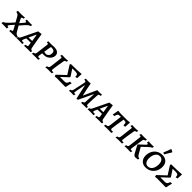

<svg xmlns="http://www.w3.org/2000/svg" viewBox="552 -2752 4752 4752"><g transform="rotate(45 2928.0 -376.0)"><path d="M311 -505 313 -498 305 -459Q276 -458 263 -451.5Q250 -445 250 -433Q250 -414 309 -306L344 -347Q379 -387 396 -409Q413 -431 413 -440Q413 -449 404 -453Q395 -457 375 -458L373 -462L382 -503L413 -501Q479 -498 482 -498Q510 -498 534.5 -499Q559 -500 567 -501L569 -496L560 -455Q524 -445 502.5 -429Q481 -413 444 -373L340 -255L423 -112Q442 -80 464.5 -64Q487 -48 521 -46L511 2Q500 2 470 1Q440 0 410 0Q384 0 336 2Q288 4 273 5L271 0L279 -41Q333 -44 333 -67Q333 -74 328 -84Q323 -94 322 -96L263 -204L193 -124Q169 -98 161 -86Q153 -74 153 -64Q153 -54 162 -49.5Q171 -45 191 -43L194 -39L183 5Q172 4 143 2Q114 0 87 0Q60 0 34.5 1Q9 2 0 3L-3 -4L7 -46Q35 -54 65.5 -79.5Q96 -105 139 -151L233 -255L158 -389Q141 -419 119.5 -433.5Q98 -448 63 -454L61 -458L72 -501Q84 -500 118.5 -499Q153 -498 193 -498Q227 -498 263.5 -501Q300 -504 311 -505Z M1023 -43 1026 -39 1015 2Q1005 2 977.5 1Q950 0 922 0Q882 0 843 2.5Q804 5 793 6L790 1L799 -41Q840 -44 853.5 -50.5Q867 -57 867 -75Q867 -87 864 -100L854 -167L779 -168Q764 -168 699 -163L669 -96Q660 -78 660 -66Q660 -54 668.5 -48.5Q677 -43 696 -43H734L735 -39L726 5Q716 4 680.5 2Q645 0 612 0Q580 0 554 1Q528 2 519 2L531 -45Q551 -47 565 -59Q579 -71 593 -99L784 -494L886 -508L894 -505Q900 -462 922.5 -326Q945 -190 964 -99Q969 -70 982 -58Q995 -46 1023 -43ZM784 -220Q821 -220 848 -223L819 -405H810L724 -220Z M1163 -500Q1205 -498 1233 -498Q1261 -498 1293.5 -500Q1326 -502 1339 -503Q1426 -503 1470 -467.5Q1514 -432 1514 -376Q1514 -326 1485.5 -281Q1457 -236 1410 -208.5Q1363 -181 1311 -181H1238L1224 -91Q1223 -85 1223 -74Q1223 -58 1230.5 -51.5Q1238 -45 1256 -45Q1268 -45 1279 -46Q1290 -47 1294 -47L1296 -43L1283 2Q1273 2 1245.5 1Q1218 0 1193 0Q1164 0 1121.5 2Q1079 4 1065 6L1076 -41Q1109 -46 1122 -59Q1135 -72 1139 -105L1177 -412Q1178 -419 1178 -430Q1178 -443 1173 -448.5Q1168 -454 1156 -454L1129 -453L1126 -458L1138 -501Q1151 -501 1163 -500ZM1415 -360Q1415 -404 1387 -425Q1359 -446 1299 -446Q1286 -446 1283.5 -444Q1281 -442 1280 -433Q1263 -354 1248 -243L1320 -232Q1367 -242 1391 -274.5Q1415 -307 1415 -360Z M1702 -77Q1702 -59 1708.5 -52Q1715 -45 1729 -45Q1743 -45 1753 -46Q1763 -47 1766 -47L1769 -43L1756 2Q1744 2 1710 1Q1676 0 1643 0Q1616 0 1582 3.5Q1548 7 1538 8L1549 -38Q1585 -45 1599 -58.5Q1613 -72 1617 -104L1655 -413Q1656 -420 1656 -431Q1656 -444 1650.5 -449Q1645 -454 1631 -454L1602 -453Q1600 -457 1600 -459L1611 -501Q1627 -501 1641 -500Q1685 -498 1715 -498Q1738 -498 1774 -501Q1810 -504 1822 -505L1812 -458Q1781 -454 1769.5 -446Q1758 -438 1754 -416Q1736 -317 1719 -208.5Q1702 -100 1702 -77Z M2243 -12 2227 2 1930 -2 1860 4 1850 -44 2058 -240 1914 -467 1929 -496 2142 -500Q2218 -502 2287 -509L2294 -501Q2291 -469 2285 -358L2231 -349Q2232 -402 2213 -423Q2194 -444 2145 -444H2030L2146 -267L2143 -246L1963 -78H2111Q2146 -78 2165.5 -85.5Q2185 -93 2197.5 -112Q2210 -131 2222 -170L2276 -174L2279 -171Q2253 -80 2243 -12Z M2563 -299 2548 -366H2542Q2520 -256 2503 -164Q2486 -72 2486 -65Q2486 -45 2508 -45L2537 -46Q2537 -45 2540 -43L2525 3L2505 2L2437 0Q2419 0 2395.5 2Q2372 4 2361 6L2372 -40Q2396 -43 2408 -55.5Q2420 -68 2427 -98Q2428 -102 2429.5 -109Q2431 -116 2433 -126Q2496 -405 2496 -425Q2496 -441 2483 -448.5Q2470 -456 2438 -458L2435 -463L2446 -502Q2510 -498 2542 -498Q2577 -498 2617 -502Q2646 -336 2688 -159H2694Q2760 -298 2847 -500Q2851 -501 2861 -501Q2878 -501 2888 -500L2920 -499Q2967 -499 3012 -503Q3014 -501 3014 -500L3005 -459Q2971 -456 2957.5 -447Q2944 -438 2942 -417Q2938 -386 2932.5 -269.5Q2927 -153 2927 -100Q2927 -68 2933.5 -57Q2940 -46 2957 -46L2979 -47L2981 -43L2969 2Q2929 0 2891 0Q2863 0 2825.5 3Q2788 6 2785 6L2796 -41Q2819 -43 2831 -52.5Q2843 -62 2846 -79Q2850 -114 2862 -366H2855L2794 -238Q2730 -105 2678 7L2633 13Q2600 -146 2563 -299Z M3515 -43 3518 -39 3507 2Q3497 2 3469.5 1Q3442 0 3414 0Q3374 0 3335 2.5Q3296 5 3285 6L3282 1L3291 -41Q3332 -44 3345.5 -50.5Q3359 -57 3359 -75Q3359 -87 3356 -100L3346 -167L3271 -168Q3256 -168 3191 -163L3161 -96Q3152 -78 3152 -66Q3152 -54 3160.5 -48.5Q3169 -43 3188 -43H3226L3227 -39L3218 5Q3208 4 3172.5 2Q3137 0 3104 0Q3072 0 3046 1Q3020 2 3011 2L3023 -45Q3043 -47 3057 -59Q3071 -71 3085 -99L3276 -494L3378 -508L3386 -505Q3392 -462 3414.5 -326Q3437 -190 3456 -99Q3461 -70 3474 -58Q3487 -46 3515 -43ZM3276 -220Q3313 -220 3340 -223L3311 -405H3302L3216 -220Z M3602 -348 3544 -343Q3547 -357 3557 -405.5Q3567 -454 3573 -500L3583 -508L3656 -499H3903L3980 -508L3988 -500Q3984 -454 3981 -407.5Q3978 -361 3978 -348L3921 -343Q3920 -395 3914 -415Q3908 -435 3890.5 -440.5Q3873 -446 3826 -448Q3815 -390 3793 -249Q3771 -108 3771 -86Q3771 -65 3780 -55.5Q3789 -46 3809 -46Q3827 -46 3838.5 -47Q3850 -48 3853 -48L3855 -45L3842 3Q3827 3 3788.5 1.5Q3750 0 3712 0Q3685 0 3642.5 2Q3600 4 3587 5L3598 -41Q3636 -45 3652.5 -51.5Q3669 -58 3676 -74Q3683 -90 3688 -128L3728 -448Q3677 -446 3657 -441Q3637 -436 3625.5 -416.5Q3614 -397 3602 -348Z M4159 -77Q4159 -59 4165.5 -52Q4172 -45 4186 -45Q4200 -45 4210 -46Q4220 -47 4223 -47L4226 -43L4213 2Q4201 2 4167 1Q4133 0 4100 0Q4073 0 4039 3.5Q4005 7 3995 8L4006 -38Q4042 -45 4056 -58.5Q4070 -72 4074 -104L4112 -413Q4113 -420 4113 -431Q4113 -444 4107.5 -449Q4102 -454 4088 -454L4059 -453Q4057 -457 4057 -459L4068 -501Q4084 -501 4098 -500Q4142 -498 4172 -498Q4195 -498 4231 -501Q4267 -504 4279 -505L4269 -458Q4238 -454 4226.5 -446Q4215 -438 4211 -416Q4193 -317 4176 -208.5Q4159 -100 4159 -77Z M4421 -431Q4421 -444 4415.5 -449Q4410 -454 4396 -454L4372 -453L4369 -459L4380 -501Q4392 -501 4423 -499.5Q4454 -498 4480 -498Q4501 -498 4536 -501Q4571 -504 4582 -505L4573 -458Q4542 -453 4530.5 -443.5Q4519 -434 4516 -413L4468 -98Q4466 -80 4466 -74Q4466 -58 4472.5 -51.5Q4479 -45 4494 -45Q4506 -45 4515 -46Q4524 -47 4527 -47L4530 -43L4517 2Q4505 2 4472.5 1Q4440 0 4408 0Q4374 0 4344 1Q4314 2 4304 2L4317 -43Q4353 -48 4365.5 -59.5Q4378 -71 4382 -104L4420 -413Q4421 -420 4421 -431ZM4648 -391Q4677 -417 4677 -434Q4677 -444 4667 -448.5Q4657 -453 4636 -455L4633 -460L4644 -504Q4654 -503 4687 -500.5Q4720 -498 4739 -498Q4765 -498 4791 -499.5Q4817 -501 4826 -502L4829 -495L4819 -454Q4794 -445 4772.5 -429.5Q4751 -414 4714 -378L4600 -269L4693 -108Q4714 -72 4733 -56.5Q4752 -41 4778 -40L4782 -34L4773 2Q4761 3 4733.5 6.5Q4706 10 4688 11Q4643 11 4608 -54L4505 -246L4508 -261Z M4838 -201Q4838 -289 4874.5 -359Q4911 -429 4977 -468.5Q5043 -508 5126 -508Q5221 -508 5277.5 -452Q5334 -396 5334 -300Q5334 -212 5296.5 -141.5Q5259 -71 5192.5 -31Q5126 9 5043 9Q4950 9 4894 -48Q4838 -105 4838 -201ZM5225 -279Q5225 -355 5192 -398.5Q5159 -442 5102 -442Q5055 -442 5019.5 -414Q4984 -386 4964 -334.5Q4944 -283 4944 -213Q4944 -136 4976.5 -92.5Q5009 -49 5064 -49Q5137 -49 5181 -111Q5225 -173 5225 -279ZM5144 -550 5132 -548 5095 -566Q5130 -645 5171 -762L5182 -765L5244 -732L5246 -720Z M5756 -12 5740 2 5443 -2 5373 4 5363 -44 5571 -240 5427 -467 5442 -496 5655 -500Q5731 -502 5800 -509L5807 -501Q5804 -469 5798 -358L5744 -349Q5745 -402 5726 -423Q5707 -444 5658 -444H5543L5659 -267L5656 -246L5476 -78H5624Q5659 -78 5678.5 -85.5Q5698 -93 5710.5 -112Q5723 -131 5735 -170L5789 -174L5792 -171Q5766 -80 5756 -12Z"/></g></svg>

Font: Alegreya SC Medium
Style: Italic
Weight: 500
Italic angle: -7°
Designer: Juan Pablo del Peral
Foundry: Huerta Tipografica
Version: Version 2.007; ttfautohint (v1.6)